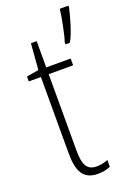

<svg xmlns="http://www.w3.org/2000/svg" viewBox="-148 -815 602 879"><g transform="rotate(-20 153.0 -375.0)"><path d="M306 -751V-760H264C261 -727 242 -631 233 -609V-598H254C276 -633 297 -711 306 -751ZM177 -24C128 -24 114 -57 114 -124V-496H233V-529H114V-657H86L76 -530L17 -520V-496H76V-124C76 -36 100 10 171 10C197 10 216 5 232 -2V-35C218 -29 198 -24 177 -24Z"/></g></svg>

Font: Noto Sans Hebrew Condensed ExtraLight
Style: Regular
Weight: 200
Width: 3
Designer: Monotype Design Team
Foundry: Monotype Imaging Inc.
Version: Version 2.004